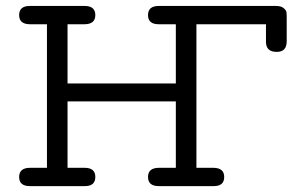

<svg xmlns="http://www.w3.org/2000/svg" viewBox="-20 -631 1031 651"><path d="M82 -62H139.2V-548.8H82Q44.9 -548.8 44.9 -579.8Q44.9 -610.8 81.1 -610.8H267.1Q303.2 -610.8 303.2 -579.8Q303.2 -548.8 266.1 -548.8H209V-348.1H576.2V-548.8H518.1Q481.9 -548.8 481.9 -579.8Q481.9 -610.8 518.1 -610.8H916Q933.1 -610.8 941.7 -603.5Q950.2 -596.2 951.2 -590.1Q952.1 -584 952.1 -573.2V-491.2Q952.1 -455.1 918.9 -455.1H918Q882.8 -455.1 881.8 -487.8V-548.8H646V-62H703.1Q740.2 -62 740.2 -31Q740.2 0 705.1 0H518.1Q481.9 0 481.9 -31Q481.9 -62 519 -62H576.2V-287.1H209V-62H267.1Q303.2 -62 303.2 -31Q303.2 0 268.1 0H81.1Q44.9 0 44.9 -31Q44.9 -62 82 -62Z"/></svg>

Font: CMU Typewriter Text Variable Width
Style: Medium
Weight: 500
Version: Version 0.7.0